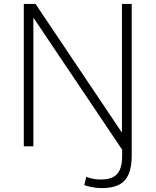

<svg xmlns="http://www.w3.org/2000/svg" viewBox="-20 -750 797 984"><path d="M503 214Q480 214 456.5 210Q433 206 412 199L422 156Q439 163 458 166.5Q477 170 496 170Q555 170 580.5 141.5Q606 113 606 49V-3L618 35L153 -657H151V0H102V-730H162L603 -73H605V-730H655V49Q655 106 639 143Q623 180 589.5 197Q556 214 503 214Z"/></svg>

Font: M PLUS 1 Light
Style: Regular
Weight: 300
Designer: Coji Morishita
Foundry: UNDERFOREST DESIGN
Version: Version 1.001